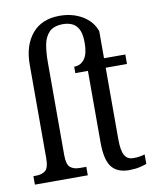

<svg xmlns="http://www.w3.org/2000/svg" viewBox="-87 -838 741 915"><g transform="rotate(-10 283.5 -381.0)"><path d="M463 10Q407 10 379.5 -24.5Q352 -59 352 -145V-490H291V-521Q323 -521 341.5 -546.5Q360 -572 360 -624Q360 -669 347.5 -691.5Q335 -714 315.5 -722Q296 -730 274 -730Q228 -730 206 -707Q184 -684 177.5 -647Q171 -610 171 -567V-115Q171 -69 187.5 -55Q204 -41 233 -41H265V0H9V-41H22Q50 -41 67 -54.5Q84 -68 84 -115V-568Q84 -660 130.5 -716Q177 -772 264 -772Q326 -772 373.5 -744Q421 -716 438 -667V-536H541V-490H438V-144Q438 -90 451 -66.5Q464 -43 493 -43Q510 -43 523 -45Q536 -47 549 -51V-5Q536 0 514 5Q492 10 463 10Z"/></g></svg>

Font: Noto Serif ExtraCondensed
Style: Regular
Weight: 400
Width: 2
Designer: Monotype Design Team
Foundry: Monotype Imaging Inc.
Version: Version 2.015